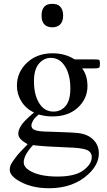

<svg xmlns="http://www.w3.org/2000/svg" viewBox="-20 -765 566 1012"><path d="M159 -171.8Q115.9 -192.8 92.6 -230.8Q69.2 -268.7 69.2 -313.3Q69.2 -384.1 121.8 -434.1Q174.4 -484.1 256.9 -484.1Q324.1 -484.1 373.3 -451.8H473.8Q495.4 -451.8 499.2 -450.5Q503.1 -449.2 504.6 -446.2Q506.7 -441 506.7 -429.7Q506.7 -416.4 504.6 -411.8Q503.1 -408.7 499.2 -406.7Q495.4 -404.6 473.8 -404.6H412.8Q441 -368.2 441 -310.8Q441 -245.1 390.8 -198.2Q340.5 -151.3 256.4 -151.3Q219.5 -151.3 184.1 -161.5Q160.5 -142.1 153.1 -127.4Q145.6 -112.8 145.6 -103.6Q145.6 -93.3 153.6 -85.6Q161.5 -77.9 187.7 -73.8Q201 -71.3 259 -70.3Q365.6 -67.2 395.9 -63.1Q444.1 -56.9 472.6 -27.9Q501 1 501 43.6Q501 101.5 446.2 152.8Q366.7 227.2 237.9 227.2Q137.9 227.2 69.2 182.1Q31.3 156.9 31.3 129.7Q31.3 116.9 36.4 104.1Q45.6 85.6 72.8 51.3Q76.4 46.2 125.6 -4.6Q99 -20 87.7 -32.8Q76.4 -45.6 76.4 -61.5Q76.4 -79 91.3 -103.3Q106.2 -127.7 159 -171.8ZM248.2 -460Q210.8 -460 184.9 -429.2Q159 -398.5 159 -336.9Q159 -256.4 193.8 -210.8Q219.5 -176.9 262.1 -176.9Q301 -176.9 325.9 -206.4Q350.8 -235.9 350.8 -298.5Q350.8 -380 315.4 -425.6Q289.2 -460 248.2 -460ZM153.8 0Q129.7 26.2 117.4 48.7Q105.1 71.3 105.1 90.3Q105.1 114.9 134.4 133.3Q186.2 165.6 283.1 165.6Q375.4 165.6 419.5 132.8Q463.6 100 463.6 63.1Q463.6 36.4 437.4 25.1Q410.3 13.8 331.8 11.8Q215.9 7.7 153.8 0ZM199 -683.1Q199 -700.5 203.3 -712.3Q207.7 -724.1 215.4 -731.5Q223.1 -739 233.3 -741.8Q243.6 -744.6 255.9 -744.6Q267.7 -744.6 277.9 -741.8Q288.2 -739 295.9 -731.5Q303.6 -724.1 308.2 -712.3Q312.8 -700.5 312.8 -683.1Q312.8 -665.6 308.2 -653.8Q303.6 -642.1 295.9 -634.9Q288.2 -627.7 277.9 -624.4Q267.7 -621 255.9 -621Q243.6 -621 233.3 -624.4Q223.1 -627.7 215.4 -634.9Q207.7 -642.1 203.3 -653.8Q199 -665.6 199 -683.1Z"/></svg>

Font: MM Jasmine
Style: Regular
Weight: 400
Designer: Khon Soe Zaw Thu
Version: Version 1.00 July 11, 2016, initial release